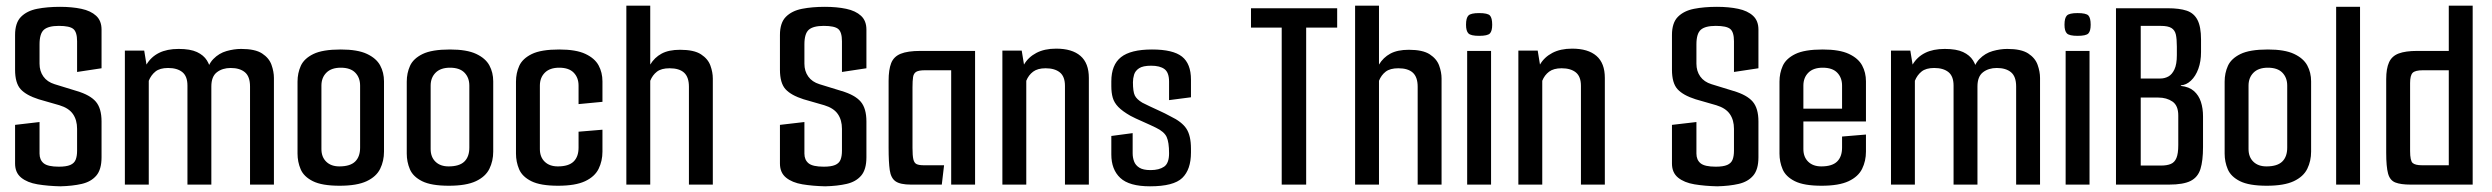

<svg xmlns="http://www.w3.org/2000/svg" viewBox="-20 -649 8761 675"><path d="M192 6Q148 5 112 -1Q76 -7 54.5 -24.5Q33 -42 33 -74V-210L119 -220V-109Q119 -87 133.5 -75Q148 -63 187 -63Q213 -63 227 -69Q241 -75 246 -87.5Q251 -100 251 -119V-196Q251 -227 236.5 -248Q222 -269 189 -279L116 -300Q72 -314 52.5 -335.5Q33 -357 33 -404V-526Q33 -569 54 -590Q75 -611 110.5 -618Q146 -625 191 -625Q233 -625 266 -618Q299 -611 318 -593.5Q337 -576 337 -545V-409L251 -396V-504Q251 -536 238 -547Q225 -558 187 -558Q150 -558 134.5 -544.5Q119 -531 119 -493V-425Q119 -399 132.5 -380Q146 -361 172 -353L250 -329Q297 -315 317 -291.5Q337 -268 337 -222V-96Q337 -53 318.5 -31.5Q300 -10 267.5 -2.5Q235 5 192 6Z M419 0V-471H487L495 -422Q511 -449 539 -463Q567 -477 608 -477Q649 -477 672.5 -466Q696 -455 707.5 -436.5Q719 -418 721 -398L703 -382Q710 -421 730 -441.5Q750 -462 776.5 -469.5Q803 -477 828 -477Q877 -477 901.5 -461Q926 -445 934.5 -421Q943 -397 943 -375V0H859V-345Q859 -380 841 -395Q823 -410 791 -410Q762 -410 742.5 -395Q723 -380 723 -345V0H639V-348Q639 -381 621 -395.5Q603 -410 571 -410Q542 -410 526.5 -397.5Q511 -385 503 -365V0Z M1174 4Q1112 4 1080 -12Q1048 -28 1037 -54Q1026 -80 1026 -109V-362Q1026 -392 1037.5 -417.5Q1049 -443 1081.5 -459Q1114 -475 1178 -475Q1237 -475 1270 -459.5Q1303 -444 1316.5 -419Q1330 -394 1330 -363V-116Q1330 -83 1316.5 -55.5Q1303 -28 1269 -12Q1235 4 1174 4ZM1173 -64Q1211 -64 1228.5 -81Q1246 -98 1246 -130V-348Q1246 -376 1229 -393.5Q1212 -411 1178 -411Q1145 -411 1127.5 -393.5Q1110 -376 1110 -348V-125Q1110 -97 1127 -80.5Q1144 -64 1173 -64Z M1558 4Q1496 4 1464 -12Q1432 -28 1421 -54Q1410 -80 1410 -109V-362Q1410 -392 1421.5 -417.5Q1433 -443 1465.5 -459Q1498 -475 1562 -475Q1621 -475 1654 -459.5Q1687 -444 1700.5 -419Q1714 -394 1714 -363V-116Q1714 -83 1700.5 -55.5Q1687 -28 1653 -12Q1619 4 1558 4ZM1557 -64Q1595 -64 1612.5 -81Q1630 -98 1630 -130V-348Q1630 -376 1613 -393.5Q1596 -411 1562 -411Q1529 -411 1511.5 -393.5Q1494 -376 1494 -348V-125Q1494 -97 1511 -80.5Q1528 -64 1557 -64Z M1942 4Q1880 4 1848 -12Q1816 -28 1805 -54Q1794 -80 1794 -109V-362Q1794 -392 1805.5 -417.5Q1817 -443 1849.5 -459Q1882 -475 1946 -475Q2005 -475 2038 -459.5Q2071 -444 2084.5 -419Q2098 -394 2098 -363V-291L2014 -283V-348Q2014 -376 1997 -393.5Q1980 -411 1946 -411Q1913 -411 1895.5 -393.5Q1878 -376 1878 -348V-125Q1878 -97 1895 -80.5Q1912 -64 1941 -64Q1979 -64 1996.5 -81Q2014 -98 2014 -130V-186L2098 -193V-116Q2098 -83 2084.5 -55.5Q2071 -28 2037 -12Q2003 4 1942 4Z M2182 -629H2266V-422Q2281 -447 2306 -460.5Q2331 -474 2371 -474Q2420 -474 2444.5 -458Q2469 -442 2477.5 -418.5Q2486 -395 2486 -373V0H2402V-344Q2402 -378 2385 -393.5Q2368 -409 2334 -409Q2305 -409 2289.5 -397Q2274 -385 2266 -365V0H2182Z M2881 6Q2837 5 2801 -1Q2765 -7 2743.5 -24.5Q2722 -42 2722 -74V-210L2808 -220V-109Q2808 -87 2822.5 -75Q2837 -63 2876 -63Q2902 -63 2916 -69Q2930 -75 2935 -87.5Q2940 -100 2940 -119V-196Q2940 -227 2925.5 -248Q2911 -269 2878 -279L2805 -300Q2761 -314 2741.5 -335.5Q2722 -357 2722 -404V-526Q2722 -569 2743 -590Q2764 -611 2799.5 -618Q2835 -625 2880 -625Q2922 -625 2955 -618Q2988 -611 3007 -593.5Q3026 -576 3026 -545V-409L2940 -396V-504Q2940 -536 2927 -547Q2914 -558 2876 -558Q2839 -558 2823.5 -544.5Q2808 -531 2808 -493V-425Q2808 -399 2821.5 -380Q2835 -361 2861 -353L2939 -329Q2986 -315 3006 -291.5Q3026 -268 3026 -222V-96Q3026 -53 3007.5 -31.5Q2989 -10 2956.5 -2.5Q2924 5 2881 6Z M3183 0Q3145 0 3128.5 -11.5Q3112 -23 3108 -51Q3104 -79 3104 -129V-365Q3104 -404 3113 -427Q3122 -450 3146.5 -460Q3171 -470 3216 -470H3408V0H3324V-402H3232Q3210 -402 3201 -396.5Q3192 -391 3190 -378Q3188 -365 3188 -342V-129Q3188 -102 3191 -89Q3194 -76 3202.5 -72Q3211 -68 3228 -68H3299L3291 0Z M3504 -471H3572L3580 -422Q3595 -448 3623.5 -463Q3652 -478 3693 -478Q3749 -478 3778.5 -452.5Q3808 -427 3808 -375V0H3724V-347Q3724 -380 3706 -394.5Q3688 -409 3656 -409Q3628 -409 3612 -397Q3596 -385 3588 -365V0H3504Z M4023 6Q3950 6 3918.5 -23.5Q3887 -53 3887 -106V-171L3962 -181V-110Q3962 -95 3967 -81.5Q3972 -68 3985.5 -59.5Q3999 -51 4025 -51Q4055 -51 4072.5 -63Q4090 -75 4090 -110Q4090 -149 4081.5 -167.5Q4073 -186 4044 -200Q4036 -204 4024 -209.5Q4012 -215 3998.5 -221Q3985 -227 3973 -232.5Q3961 -238 3954 -242Q3926 -258 3911.5 -273Q3897 -288 3892 -305.5Q3887 -323 3887 -346V-363Q3887 -421 3921 -448Q3955 -475 4030 -475Q4104 -475 4135.5 -450Q4167 -425 4167 -369V-307L4090 -297V-362Q4090 -394 4074 -406Q4058 -418 4027 -418Q3998 -418 3984.5 -409Q3971 -400 3967 -386.5Q3963 -373 3963 -360Q3963 -327 3969.5 -313.5Q3976 -300 3996 -288Q4006 -283 4021.5 -275.5Q4037 -268 4056 -259.5Q4075 -251 4095 -240Q4135 -221 4151 -196.5Q4167 -172 4167 -126V-113Q4167 -53 4136.5 -23.5Q4106 6 4023 6Z M4486 -552H4378V-620H4681V-552H4572V0H4486Z M4744 -629H4828V-422Q4843 -447 4868 -460.5Q4893 -474 4933 -474Q4982 -474 5006.5 -458Q5031 -442 5039.5 -418.5Q5048 -395 5048 -373V0H4964V-344Q4964 -378 4947 -393.5Q4930 -409 4896 -409Q4867 -409 4851.5 -397Q4836 -385 4828 -365V0H4744Z M5138 0V-470H5222V0ZM5180 -523Q5151 -523 5142.5 -531.5Q5134 -540 5134 -562Q5134 -586 5142.5 -594.5Q5151 -603 5180 -603Q5210 -603 5218 -594.5Q5226 -586 5226 -562Q5226 -540 5218 -531.5Q5210 -523 5180 -523Z M5318 -471H5386L5394 -422Q5409 -448 5437.5 -463Q5466 -478 5507 -478Q5563 -478 5592.5 -452.5Q5622 -427 5622 -375V0H5538V-347Q5538 -380 5520 -394.5Q5502 -409 5470 -409Q5442 -409 5426 -397Q5410 -385 5402 -365V0H5318Z M6017 6Q5973 5 5937 -1Q5901 -7 5879.5 -24.5Q5858 -42 5858 -74V-210L5944 -220V-109Q5944 -87 5958.5 -75Q5973 -63 6012 -63Q6038 -63 6052 -69Q6066 -75 6071 -87.5Q6076 -100 6076 -119V-196Q6076 -227 6061.5 -248Q6047 -269 6014 -279L5941 -300Q5897 -314 5877.5 -335.5Q5858 -357 5858 -404V-526Q5858 -569 5879 -590Q5900 -611 5935.5 -618Q5971 -625 6016 -625Q6058 -625 6091 -618Q6124 -611 6143 -593.5Q6162 -576 6162 -545V-409L6076 -396V-504Q6076 -536 6063 -547Q6050 -558 6012 -558Q5975 -558 5959.5 -544.5Q5944 -531 5944 -493V-425Q5944 -399 5957.5 -380Q5971 -361 5997 -353L6075 -329Q6122 -315 6142 -291.5Q6162 -268 6162 -222V-96Q6162 -53 6143.5 -31.5Q6125 -10 6092.5 -2.5Q6060 5 6017 6Z M6384 4Q6322 4 6290 -12Q6258 -28 6247 -54Q6236 -80 6236 -109V-362Q6236 -392 6247.5 -417.5Q6259 -443 6291.5 -459Q6324 -475 6388 -475Q6447 -475 6480 -459.5Q6513 -444 6526.5 -419Q6540 -394 6540 -363V-261L6456 -256V-348Q6456 -376 6439 -393.5Q6422 -411 6388 -411Q6355 -411 6337.5 -393.5Q6320 -376 6320 -348V-125Q6320 -97 6337 -80.5Q6354 -64 6383 -64Q6421 -64 6438.5 -81Q6456 -98 6456 -130V-169L6540 -176V-116Q6540 -83 6526.5 -55.5Q6513 -28 6479 -12Q6445 4 6384 4ZM6247 -222V-267H6540V-222Z M6628 0V-471H6696L6704 -422Q6720 -449 6748 -463Q6776 -477 6817 -477Q6858 -477 6881.5 -466Q6905 -455 6916.5 -436.5Q6928 -418 6930 -398L6912 -382Q6919 -421 6939 -441.5Q6959 -462 6985.5 -469.5Q7012 -477 7037 -477Q7086 -477 7110.5 -461Q7135 -445 7143.5 -421Q7152 -397 7152 -375V0H7068V-345Q7068 -380 7050 -395Q7032 -410 7000 -410Q6971 -410 6951.5 -395Q6932 -380 6932 -345V0H6848V-348Q6848 -381 6830 -395.5Q6812 -410 6780 -410Q6751 -410 6735.5 -397.5Q6720 -385 6712 -365V0Z M7242 0V-470H7326V0ZM7284 -523Q7255 -523 7246.5 -531.5Q7238 -540 7238 -562Q7238 -586 7246.5 -594.5Q7255 -603 7284 -603Q7314 -603 7322 -594.5Q7330 -586 7330 -562Q7330 -540 7322 -531.5Q7314 -523 7284 -523Z M7419 0V-620H7601Q7642 -620 7667.5 -611.5Q7693 -603 7705.5 -579Q7718 -555 7718 -510V-466Q7718 -433 7708.5 -407Q7699 -381 7682.5 -365.5Q7666 -350 7647 -349V-347Q7676 -344 7693 -329Q7710 -314 7717.5 -291Q7725 -268 7725 -240V-132Q7725 -84 7716 -55Q7707 -26 7681.5 -13Q7656 0 7605 0ZM7506 -67H7578Q7598 -67 7611.5 -72.5Q7625 -78 7631.5 -93.5Q7638 -109 7638 -139V-243Q7638 -278 7617.5 -292Q7597 -306 7568 -306H7506ZM7506 -373H7575Q7590 -373 7603 -380Q7616 -387 7624.5 -405Q7633 -423 7633 -455V-485Q7633 -512 7629.5 -527.5Q7626 -543 7614 -550.5Q7602 -558 7576 -558H7506Z M7949 4Q7887 4 7855 -12Q7823 -28 7812 -54Q7801 -80 7801 -109V-362Q7801 -392 7812.5 -417.5Q7824 -443 7856.5 -459Q7889 -475 7953 -475Q8012 -475 8045 -459.5Q8078 -444 8091.5 -419Q8105 -394 8105 -363V-116Q8105 -83 8091.5 -55.5Q8078 -28 8044 -12Q8010 4 7949 4ZM7948 -64Q7986 -64 8003.5 -81Q8021 -98 8021 -130V-348Q8021 -376 8004 -393.5Q7987 -411 7953 -411Q7920 -411 7902.5 -393.5Q7885 -376 7885 -348V-125Q7885 -97 7902 -80.5Q7919 -64 7948 -64Z M8193 -625H8277V0H8193Z M8455 0Q8420 0 8401 -7.5Q8382 -15 8375.5 -39Q8369 -63 8369 -112V-371Q8369 -408 8379 -430Q8389 -452 8413 -461Q8437 -470 8478 -470H8589V-629H8673V0ZM8589 -68V-402H8498Q8471 -402 8462 -393Q8453 -384 8453 -357V-118Q8453 -84 8462 -76Q8471 -68 8495 -68Z"/></svg>

Font: Smooch Sans Thin SemiBold
Style: Regular
Weight: 600
Version: Version 1.010